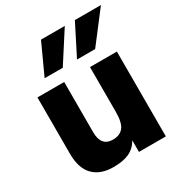

<svg xmlns="http://www.w3.org/2000/svg" viewBox="-211 -1028 1130 1208"><g transform="rotate(-30 354.5 -423.5)"><path d="M64.5 -171.9V-581.1H258.8V-215.8Q258.8 -113.3 344.7 -113.3Q394.5 -113.3 420.4 -145Q446.3 -176.8 446.3 -257.8V-581.1H641.6V35.2H446.3V-48.8Q419.9 -2.9 376 17.6Q332 38.1 261.7 38.1Q167 38.1 115.7 -14.2Q64.5 -66.4 64.5 -171.9ZM164.1 -663.1 265.6 -884.8H438.5L295.9 -663.1ZM399.4 -663.1 511.7 -884.8H701.2L531.2 -663.1Z"/></g></svg>

Font: GenEi M Gothic v2 Black
Style: Regular
Weight: 900
Version: Version 2.0